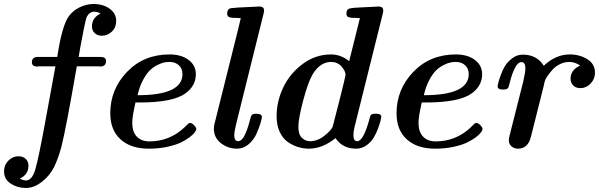

<svg xmlns="http://www.w3.org/2000/svg" viewBox="-39 -726 2970 952"><path d="M-19 123Q-19 92.3 2.4 70.6Q23.9 48.8 53.2 48.8Q74.2 48.8 88.1 61.5Q102.1 74.2 102.1 95.2Q102.1 140.1 58.1 160.2Q80.1 168.9 88.9 168.9Q119.6 168.9 135.7 115.5Q151.9 62 188 -136.2L235.8 -397H150.9L149.9 -396Q147.9 -396 147 -396Q119.1 -396 119.1 -417Q119.1 -443.8 148.9 -443.8H244.1L245.1 -444.8Q268.1 -597.7 301.8 -645Q322.8 -673.8 356.4 -689.9Q390.1 -706.1 424.8 -706.1Q472.7 -706.1 504.9 -682.6Q537.1 -659.2 537.1 -623Q537.1 -588.9 515.1 -568.8Q493.2 -548.8 465.8 -548.8Q444.8 -548.8 430.9 -561.5Q417 -574.2 417 -595.2Q417 -638.2 460 -659.2Q441.9 -668 429.2 -668Q404.3 -668 391.1 -642.1Q387.2 -634.3 377.2 -585.2Q367.2 -536.1 359.1 -491Q351.1 -445.8 351.1 -443.8H459Q486.8 -443.8 486.8 -423.8Q486.8 -396 457 -396Q456.1 -396 456.1 -396.5Q456.1 -397 455.1 -397H341.8Q287.6 -84 265.1 2.9Q249 62 229 102.5Q209 143.1 170.9 173.8Q130.9 206.1 88.9 206.1Q47.9 206.1 14.4 184.6Q-19 163.1 -19 123Z M507.8 -164.1Q507.8 -283.2 590.8 -369.6Q673.8 -456.1 801.8 -456.1Q859.9 -456.1 896 -429Q932.1 -401.9 932.1 -357.9Q932.1 -300.8 880.9 -263.2Q819.8 -218.3 654.8 -217.8H632.8Q616.7 -147.9 616.7 -117.2Q616.7 -72.3 639.4 -48.6Q662.1 -24.9 701.7 -24.9Q800.8 -24.9 874 -92.8Q877.9 -96.7 882.3 -101.3Q886.7 -106 889.4 -107.9Q892.1 -109.9 894.5 -112.5Q897 -115.2 898.9 -115.7Q900.9 -116.2 903.8 -116.2Q912.6 -116.2 923.3 -105.2Q934.1 -94.2 934.1 -85.9Q934.1 -80.1 926 -69.1Q918 -58.1 898.9 -43.9Q879.9 -29.8 854 -17.8Q828.1 -5.9 787.1 2.7Q746.1 11.2 698.7 11.2Q609.9 11.2 558.8 -34.9Q507.8 -81.1 507.8 -164.1ZM643.1 -253.9Q865.7 -253.9 865.7 -358.4Q865.7 -385.7 847.9 -402.3Q830.1 -418.9 801.8 -418.9Q789.6 -418.9 776.1 -416.5Q762.7 -414.1 742.2 -404.1Q721.7 -394 704.3 -377.4Q687 -360.8 669.9 -328.9Q652.8 -296.9 643.1 -253.9Z M1021.5 -87.9Q1021.5 -106 1029.8 -132.8L1140.6 -576.2Q1143.6 -585.9 1147.7 -606Q1151.9 -626 1154.8 -636.2Q1146 -637.2 1132.8 -637.2Q1119.6 -637.2 1113 -637.7Q1106.4 -638.2 1100.1 -640.1Q1093.8 -642.1 1090.6 -646.5Q1087.4 -650.9 1087.4 -659.2Q1087.4 -676.3 1098.6 -683.1Q1102.5 -686 1139.6 -688.5Q1176.8 -690.9 1211.4 -691.9L1246.6 -693.8Q1270.5 -693.8 1270.5 -673.8Q1270.5 -668.9 1268.6 -661.1L1134.8 -123Q1122.6 -75.2 1122.6 -56.2Q1122.6 -26.4 1140.6 -25.9Q1159.7 -25.9 1173.6 -54.4Q1187.5 -83 1196.5 -116.9Q1205.6 -150.9 1207.5 -153.8Q1213.4 -161.6 1230.5 -162.1Q1259.3 -162.1 1259.8 -146Q1259.8 -139.2 1253.2 -117.2Q1246.6 -95.2 1233.6 -64.7Q1220.7 -34.2 1194.6 -11.5Q1168.5 11.2 1136.7 11.2Q1091.8 11.2 1056.6 -15.9Q1021.5 -43 1021.5 -87.9Z M1332.5 -149.9Q1332.5 -223.1 1365.5 -292.5Q1398.4 -361.8 1461.9 -408.9Q1525.4 -456.1 1602.5 -456.1Q1650.4 -456.1 1692.4 -422.9L1745.6 -636.2Q1736.8 -637.2 1724.1 -637.2Q1711.4 -637.2 1705.1 -637.7Q1698.7 -638.2 1691.7 -640.1Q1684.6 -642.1 1681.6 -646.5Q1678.7 -650.9 1678.7 -659.2Q1678.7 -679.2 1693.6 -683.6Q1708.5 -688 1762.7 -689.9Q1800.8 -691.9 1824.7 -692.9Q1826.7 -692.9 1831.1 -693.4Q1835.4 -693.8 1837.4 -693.8Q1861.3 -693.8 1861.3 -673.8Q1861.3 -668 1859.4 -660.2L1725.6 -123Q1713.4 -79.1 1713.4 -55.2Q1713.4 -26.4 1732.4 -25.9Q1763.2 -25.9 1793.5 -138.2Q1796.4 -154.3 1802.5 -158.2Q1808.6 -162.1 1819.3 -162.1H1825.7Q1851.6 -162.1 1851.6 -147Q1851.6 -144 1848.1 -128.9Q1844.7 -113.8 1835.7 -89.4Q1826.7 -64.9 1813.5 -43Q1800.3 -21 1777.3 -4.9Q1754.4 11.2 1727.5 11.2Q1659.7 11.2 1624.5 -41Q1560.5 10.7 1492.7 11.2Q1466.8 11.2 1441.2 3.7Q1415.5 -3.9 1390.1 -20.5Q1364.7 -37.1 1348.6 -70.6Q1332.5 -104 1332.5 -149.9ZM1440.4 -97.2Q1440.4 -59.1 1458 -42.5Q1475.6 -25.9 1497.6 -25.9Q1534.7 -25.9 1567.6 -51.5Q1600.6 -77.1 1610.4 -97.2Q1612.3 -102.1 1643.3 -225.1Q1674.3 -348.1 1674.3 -354Q1674.3 -374 1654.3 -396.5Q1634.3 -418.9 1602.5 -418.9Q1548.3 -418.9 1510.7 -356.9Q1487.8 -316.9 1464.1 -227.1Q1440.4 -137.2 1440.4 -97.2Z M1927.2 -164.1Q1927.2 -283.2 2010.3 -369.6Q2093.3 -456.1 2221.2 -456.1Q2279.3 -456.1 2315.4 -429Q2351.6 -401.9 2351.6 -357.9Q2351.6 -300.8 2300.3 -263.2Q2239.3 -218.3 2074.2 -217.8H2052.2Q2036.1 -147.9 2036.1 -117.2Q2036.1 -72.3 2058.8 -48.6Q2081.5 -24.9 2121.1 -24.9Q2220.2 -24.9 2293.5 -92.8Q2297.4 -96.7 2301.8 -101.3Q2306.2 -106 2308.8 -107.9Q2311.5 -109.9 2314 -112.5Q2316.4 -115.2 2318.4 -115.7Q2320.3 -116.2 2323.2 -116.2Q2332 -116.2 2342.8 -105.2Q2353.5 -94.2 2353.5 -85.9Q2353.5 -80.1 2345.5 -69.1Q2337.4 -58.1 2318.4 -43.9Q2299.3 -29.8 2273.4 -17.8Q2247.6 -5.9 2206.5 2.7Q2165.5 11.2 2118.2 11.2Q2029.3 11.2 1978.3 -34.9Q1927.2 -81.1 1927.2 -164.1ZM2062.5 -253.9Q2285.2 -253.9 2285.2 -358.4Q2285.2 -385.7 2267.3 -402.3Q2249.5 -418.9 2221.2 -418.9Q2209 -418.9 2195.6 -416.5Q2182.1 -414.1 2161.6 -404.1Q2141.1 -394 2123.8 -377.4Q2106.4 -360.8 2089.4 -328.9Q2072.3 -296.9 2062.5 -253.9Z M2428.2 -298.8Q2429.2 -304.7 2431.6 -315.4Q2434.1 -326.2 2443.6 -353Q2453.1 -379.9 2466.1 -400.4Q2479 -420.9 2502 -438Q2524.9 -455.1 2553.2 -455.1Q2623 -455.1 2657.2 -399.9Q2716.3 -456.1 2786.1 -456.1Q2835 -456.1 2873 -432.6Q2911.1 -409.2 2911.1 -365.2Q2911.1 -334.5 2889.6 -311.8Q2868.2 -289.1 2838.9 -289.1Q2815.9 -289.1 2803 -302.5Q2790 -315.9 2790 -335.9Q2790 -379.9 2837.9 -400.9Q2811 -418.9 2784.2 -418.9Q2759.3 -418.9 2736.6 -407.5Q2713.9 -396 2699.5 -379.4Q2685.1 -362.8 2676.5 -350.3Q2668 -337.9 2665 -331.1Q2661.1 -323.2 2657.2 -300.8L2594.2 -50.8Q2580.1 11.2 2529.3 11.2Q2510.3 11.2 2497.1 -0.5Q2483.9 -12.2 2483.9 -30.8Q2483.9 -39.6 2488.3 -56.2L2555.2 -320.8Q2566.4 -369.6 2565.9 -387.2Q2565.9 -418 2546.9 -418Q2528.8 -418 2514.4 -389.4Q2500 -360.8 2491.5 -326.9Q2482.9 -293 2481 -291Q2475.1 -282.2 2460 -282.2H2453.1Q2452.6 -282.2 2451.7 -282.2Q2428.2 -282.2 2428.2 -298.8Z"/></svg>

Font: CMU Serif
Style: BoldItalic
Weight: 700
Italic angle: -14.04°
Version: Version 0.7.0